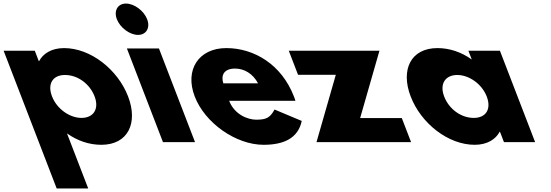

<svg xmlns="http://www.w3.org/2000/svg" viewBox="-158 -798 3096 1078"><path d="M561 -257C503.2 -407 351.6 -528 201.6 -528C131.6 -528 83.5 -497 61.7 -455H59.7L37.4 -513H-137.6L160.2 260H337.2L218.1 -49C275.9 -8 341.8 15 410.8 15C560.8 15 618.8 -107 561 -257ZM373 -257C400.3 -186 366.6 -136 299.6 -136C233.6 -136 161.3 -186 134 -257C107 -327 137.8 -377 206.8 -377C278.8 -377 346 -327 373 -257Z M757 0H937L734.4 -526H554.4ZM498.2 -690C516.7 -642 571.1 -602 617.1 -602C663.1 -602 686.7 -642 668.2 -690C649.7 -738 595.3 -778 549.3 -778C503.3 -778 479.7 -738 498.2 -690Z M1500.6 -232C1499.3 -238 1495.1 -249 1492.4 -256C1423 -436 1268.6 -528 1112.6 -528C957.6 -528 877.6 -406 935.4 -256C992.8 -107 1166.8 15 1321.8 15C1435.8 15 1515.5 -22 1536.2 -119L1383.5 -183C1358.2 -137 1337.5 -126 1280.5 -126C1235.5 -126 1159.1 -153 1128.6 -232ZM1095.9 -330C1080.8 -377 1100.9 -413 1161.9 -413C1213.9 -413 1262.1 -384 1290.9 -330Z M1972.4 -513H1463.4L1515.4 -378H1727.4L1619 0H2150L2098 -135H1864Z M2147.9 -256C2205.7 -106 2357.3 15 2507.3 15C2577.3 15 2625.3 -16 2647.2 -58H2649.2L2671.5 0H2846.5L2648.9 -513H2471.9L2490.7 -464C2432.9 -505 2367.1 -528 2298.1 -528C2148.1 -528 2090.1 -406 2147.9 -256ZM2335.9 -256C2308.5 -327 2342.3 -377 2409.3 -377C2475.3 -377 2547.5 -327 2574.9 -256C2601.8 -186 2571.1 -136 2502.1 -136C2430.1 -136 2362.8 -186 2335.9 -256Z"/></svg>

Font: Hussar
Style: BdOpOblFour
Weight: 700
Foundry: Cannot Into Space Fonts
Version: Version 2.00